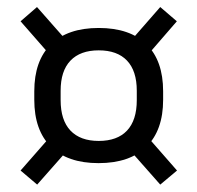

<svg xmlns="http://www.w3.org/2000/svg" viewBox="-20 -574 547 532"><path d="M253 -122Q167 -122 121 -167.5Q75 -213 75 -297.5V-321Q75 -406 121.2 -451.2Q167.5 -496.5 253.5 -496.5Q340 -496.5 386 -451.2Q432 -406 432 -321V-297.5Q432 -213 385.8 -167.5Q339.5 -122 253 -122ZM253.5 -183.5Q305 -183.5 332 -212.2Q359 -241 359 -296.5V-322.5Q359 -377.5 332 -406Q305 -434.5 253.5 -434.5Q202.5 -434.5 175.2 -406Q148 -377.5 148 -322.5V-296.5Q148 -241 175.2 -212.2Q202.5 -183.5 253.5 -183.5ZM379.5 -205.5 470.5 -101.5 424 -62.5 334 -164.5ZM173 -164.5 83 -62.5 37 -101.5 129 -206.5ZM124.5 -415 37 -515 82.5 -554.5 171.5 -453.5ZM334 -451.5 424 -554.5 470 -515 379.5 -410.5Z"/></svg>

Font: Anek Bangla
Style: Regular
Weight: 400
Designer: Sulekha Rajkumar (Bangla), Yesha Goshar (Latin)
Foundry: Ek Type
Version: Version 1.003